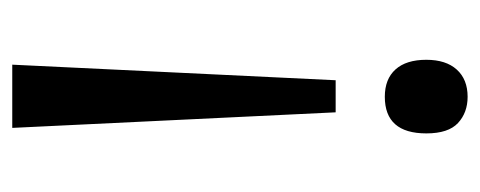

<svg xmlns="http://www.w3.org/2000/svg" viewBox="-250 -504 768 307"><g transform="rotate(-90 133.5 -350.0)"><path d="M159.2 -196.8H107.9L83 -713.9H184.1ZM74.2 -51.8Q74.2 -118.2 132.8 -118.2Q161.1 -118.2 176.5 -101.1Q191.9 -84 191.9 -51.8Q191.9 -20.5 176.3 -3.2Q160.6 14.2 132.8 14.2Q107.4 14.2 90.8 -1.2Q74.2 -16.6 74.2 -51.8Z"/></g></svg>

Font: HunimalSansv1.5
Style: Regular
Weight: 400
Foundry: Ascender Corporation
Version: Version 1.10